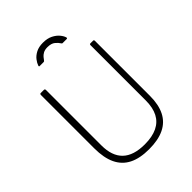

<svg xmlns="http://www.w3.org/2000/svg" viewBox="-269 -1096 1240 1240"><g transform="rotate(-45 351.0 -476.0)"><path d="M598 -230Q598 -150 571 -96.5Q544 -43 489 -16.5Q434 10 351 10Q267 10 212.5 -17.5Q158 -45 131 -101.5Q104 -158 104 -245V-731Q104 -742 112 -742H140Q150 -742 150 -732V-226Q150 -129 200.5 -80.5Q251 -32 353 -32Q422 -32 467.5 -54Q513 -76 535.5 -119.5Q558 -163 558 -229V-733Q558 -742 566 -742H590Q598 -742 598 -733V-230ZM476 -870H441Q438 -870 436 -871Q434 -872 432 -876Q424 -890 405.5 -905.5Q387 -921 352 -921Q328 -921 313 -912.5Q298 -904 290 -894Q282 -884 277 -877Q274 -873 272 -871.5Q270 -870 265 -870H230Q226 -870 225.5 -873Q225 -876 226 -878Q232 -896 247 -915.5Q262 -935 288 -948.5Q314 -962 352 -962Q392 -962 419.5 -948Q447 -934 463 -914.5Q479 -895 483 -879Q486 -870 476 -870Z"/></g></svg>

Font: Libre Franklin Thin
Style: Regular
Weight: 100
Designer: Pablo Impallari, Rodrigo Fuenzalida, Nhung Nguyen
Foundry: Impallari Type
Version: Version 3.000